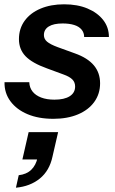

<svg xmlns="http://www.w3.org/2000/svg" viewBox="-20 -540 532 892"><path d="M228 12Q159 12 108 -9.5Q57 -31 28.5 -69.5Q0 -108 1 -158H116Q117 -133 131 -115Q145 -97 171 -87Q197 -77 233 -77Q279 -77 304 -93Q329 -109 329 -138Q329 -158 316 -171Q303 -184 275 -194L199 -222Q129 -247 98.5 -279Q68 -311 68 -358Q68 -407 94.5 -443.5Q121 -480 168.5 -500Q216 -520 278 -520Q340 -520 386.5 -500.5Q433 -481 459.5 -447Q486 -413 486 -368H371Q371 -388 359 -402.5Q347 -417 324.5 -424Q302 -431 271 -431Q229 -431 206.5 -417Q184 -403 184 -377Q184 -359 198.5 -346.5Q213 -334 248 -321L328 -292Q387 -271 416 -236.5Q445 -202 445 -153Q445 -104 418 -66.5Q391 -29 342 -8.5Q293 12 228 12ZM54 332 67 274Q103 270 125 249Q147 228 155 191L198 201H84L113 74H250L224 187Q210 253 165 289.5Q120 326 54 332Z"/></svg>

Font: Instrument Sans SemiBold
Style: Italic
Weight: 600
Italic angle: -13°
Designer: Rodrigo Fuenzalida
Foundry: fragTYPE
Version: Version 1.000;gftools[0.9.28]